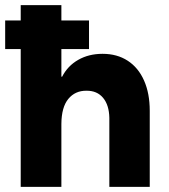

<svg xmlns="http://www.w3.org/2000/svg" viewBox="-24 -727 659 747"><path d="M56.6 -536.1H-3.9V-647.5H56.6V-707H214.8V-647.5H322.3V-536.1H214.8V-428.7H217.8Q239.3 -470.7 280.3 -494.1Q321.3 -517.6 375 -517.6Q431.6 -517.6 472.9 -490.7Q514.2 -463.9 536.4 -413.8Q558.6 -363.8 558.6 -295.9V0H401.4V-268.6Q400.4 -318.4 377 -346.4Q353.5 -374.5 312.5 -374Q268.6 -374.5 241.9 -342.3Q215.3 -310.1 214.8 -245.1V0H56.6Z"/></svg>

Font: Wanted Sans ExtraBold
Style: Regular
Weight: 800
Designer: Original Design by Kil Hyung-jin and Kang Hanbin, Wanted Lab, Inc; Hangeul from Source Han Sans by Jang Soo-young and Ka
Foundry: Wanted Lab, Inc.
Version: Version 1.003